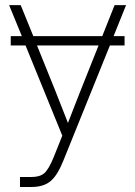

<svg xmlns="http://www.w3.org/2000/svg" viewBox="-20 -536 536 760"><path d="M473.1 -393.1V-356H415L230.5 100.6Q207.5 158.2 179.9 181.2Q152.3 204.1 105 204.1H59.1V164.6H105Q138.7 164.6 156 148.9Q173.3 133.3 192.4 86.4L226.6 1L81.1 -356H22.5V-393.1H66.4L16.1 -515.6H62L111.8 -393.1H384.8L433.6 -515.6H479L429.7 -393.1ZM370.1 -356H126.5L196.8 -182.1Q210 -148.9 222.9 -115.7Q235.8 -82.5 249 -49.3Q261.7 -82.5 274.7 -115.7Q287.6 -148.9 300.8 -182.1Z"/></svg>

Font: Inter Display ExtraLight
Style: Regular
Weight: 200
Designer: Rasmus Andersson
Foundry: rsms
Version: Version 4.000;git-a52131595